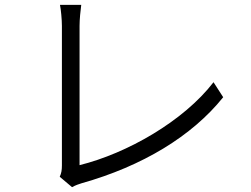

<svg xmlns="http://www.w3.org/2000/svg" viewBox="-20 -761 1040 794"><path d="M278 13C292 5 307 0 317 -3C569 -74 774 -198 903 -359L863 -421C739 -260 506 -127 309 -78V-654C309 -681 313 -719 316 -741H228C232 -723 236 -679 236 -654V-77C236 -58 234 -45 227 -30Z"/></svg>

Font: Genne Gothic Normal
Style: Regular
Weight: 350
Designer: Ryoko NISHIZUKA (kana & ideographs); Paul D. Hunt (Latin, Greek & Cyrillic); Wenlong ZHANG (bopomofo); Sandoll Communica
Foundry: Adobe Systems Incorporated
Version: Version 1.004;PS 1.004;hotconv 16.6.51;makeotf.lib2.5.65220